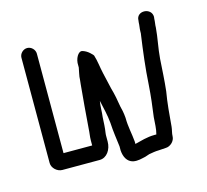

<svg xmlns="http://www.w3.org/2000/svg" viewBox="-87 -622 829 770"><g transform="rotate(-15 327.5 -236.5)"><path d="M50 -470V-33C50 -12 71 7 92 7H247C277 7 297 -23 297 -56V-77C297 -82 297 -87 298 -93C301 -110 302 -135 303 -155C306 -176 305 -202 309 -222C316 -190 324 -159 327 -126C329 -89 334 -58 338 -25V-8C340 19 351 41 375 47C395 51 412 45 427 42L445 36C457 34 472 31 485 31C495 31 506 29 515 29C535 29 554 10 554 -9C554 -21 559 -35 560 -47C564 -94 568 -145 576 -190C581 -234 583 -278 586 -322C589 -364 599 -407 602 -447C602 -460 605 -471 605 -483L606 -491C606 -531 542 -534 542 -493L541 -485C541 -473 538 -462 538 -449C538 -443 538 -438 537 -435C528 -372 519 -301 515 -232C512 -187 507 -147 501 -103C499 -77 499 -55 493 -33H485C454 -33 427 -24 402 -18V-28C399 -62 391 -93 391 -129C390 -140 389 -150 387 -159C380 -184 378 -211 371 -238C363 -265 357 -299 350 -326C344 -352 342 -378 334 -403C334 -404 330 -409 321 -417C312 -425 303 -430 293 -433C276 -438 260 -408 262 -382V-373C260 -359 254 -340 254 -324L252 -305C247 -247 241 -187 237 -127C236 -107 233 -94 233 -77V-57H114V-470C114 -487 99 -502 82 -502C65 -502 50 -487 50 -470Z"/></g></svg>

Font: Electronic
Style: SeBd
Weight: 600
Version: Version 1.011